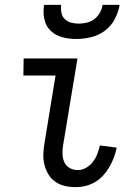

<svg xmlns="http://www.w3.org/2000/svg" viewBox="-20 -760 540 788"><path d="M290 8Q267 8 245.5 3Q224 -2 206.5 -14.5Q189 -27 178 -45.5Q167 -64 162 -85.5Q157 -107 158 -130Q159 -153 163 -175L208 -450H76L77 -520H298L239 -164Q236 -146 236.5 -128Q237 -110 244 -94.5Q251 -79 266 -70.5Q281 -62 299 -62Q317 -62 333.5 -71.5Q350 -81 361.5 -96Q373 -111 379.5 -128.5Q386 -146 390 -163L459 -154Q455 -134 447.5 -114Q440 -94 429.5 -75.5Q419 -57 404 -40.5Q389 -24 370.5 -13Q352 -2 331.5 3Q311 8 290 8ZM293 -600Q263 -600 235 -607.5Q207 -615 187.5 -634Q168 -653 162 -681.5Q156 -710 161 -740H231Q229 -724 232 -708Q235 -692 246 -681.5Q257 -671 272 -667Q287 -663 303 -663Q319 -663 336 -667Q353 -671 367 -681.5Q381 -692 390 -708Q399 -724 401 -740H471Q466 -710 451 -681.5Q436 -653 410.5 -634Q385 -615 354 -607.5Q323 -600 293 -600Z"/></svg>

Font: Iosevka Term Curly
Style: Italic
Weight: 400
Italic angle: -9°
Designer: Belleve Invis
Foundry: Belleve Invis
Version: Version 32.3.0